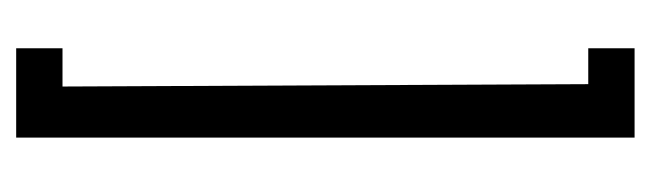

<svg xmlns="http://www.w3.org/2000/svg" viewBox="-301 -461 797 235"><g transform="rotate(90 97.5 -343.5)"><path d="M39.1 35.2V-21.5H85.9L83 -665H39.1V-721.7H148.4V35.2Z"/></g></svg>

Font: Post No Bills Jaffna Medium
Style: Regular
Weight: 500
Designer: Kosala Senevirathne, Siva Puranthara, Lasantha Premarathna, Tharique Azeez
Foundry: Mooniak
Version: Version 1.220 ; ttfautohint (v1.6)